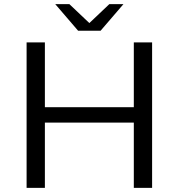

<svg xmlns="http://www.w3.org/2000/svg" viewBox="-20 -904 860 924"><path d="M574 -884H506L410 -793L314 -884H246L356 -756H464ZM108 0H196V-314H624V0H712V-700H624V-388H196V-700H108Z"/></svg>

Font: Resamitz
Style: Bold
Weight: 700
Designer: gluk
Foundry: gluk
Version: Version 0.047